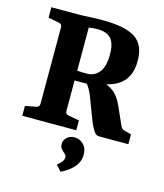

<svg xmlns="http://www.w3.org/2000/svg" viewBox="-118 -666 838 979"><g transform="rotate(15 301.0 -176.0)"><path d="M32 0V-52L89 -63Q106 -66 106 -83V-487Q106 -504 89 -507L32 -518V-573H171Q203 -573 232 -575Q261 -577 300 -577Q422 -577 475 -542Q528 -507 528 -424Q528 -376 513.5 -345.5Q499 -315 476 -298Q453 -281 426.5 -272.5Q400 -264 376 -258L341 -243Q315 -243 285.5 -243Q256 -243 226 -243V-298Q237 -295 251 -294Q265 -293 278.5 -293Q292 -293 299 -293Q335 -294 359 -323.5Q383 -353 383 -418Q383 -458 372.5 -481.5Q362 -505 341 -515.5Q320 -526 288 -526Q276 -526 264.5 -525Q253 -524 243 -522V-81Q243 -65 261 -62L317 -52V0ZM436 0Q420 0 407.5 -20Q395 -40 382 -73L345 -171Q331 -209 316 -231.5Q301 -254 282 -261L361 -280Q411 -268 441 -245.5Q471 -223 492 -175L532 -85Q537 -73 542.5 -68Q548 -63 558 -61L592 -52V0ZM386 113Q385 151 358.5 179.5Q332 208 294 225L267 195Q279 185 289 173Q299 161 299 150Q299 139 293.5 133.5Q288 128 283 124Q276 118 269.5 109.5Q263 101 263 86Q263 66 279 51.5Q295 37 318 37Q347 37 367 58Q387 79 386 113Z"/></g></svg>

Font: Yrsa
Style: Bold
Weight: 700
Version: Version 2.004